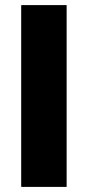

<svg xmlns="http://www.w3.org/2000/svg" viewBox="-20 -721 336 752"><path d="M63 11V-701H241V11Z"/></svg>

Font: Repo
Style: ExtraBold
Weight: 800
Designer: Stefan Peev
Foundry: Context Ltd
Version: Version 001.000